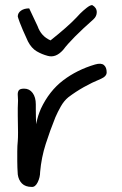

<svg xmlns="http://www.w3.org/2000/svg" viewBox="-20 -737 482 756"><path d="M105 -1Q80 -1 66.5 -14.5Q53 -28 50 -50Q49 -64 48.5 -77Q48 -90 48 -103V-141Q48 -154 48.5 -162Q49 -170 50 -181.5Q51 -193 51 -216Q51 -239 50 -282Q50 -297 50 -312Q50 -327 51 -341Q51 -351 50 -362Q49 -373 53.5 -380.5Q58 -388 75 -388Q96 -388 108.5 -371Q121 -354 121 -326Q121 -322 121 -304.5Q121 -287 121.5 -269.5Q122 -252 125 -248Q123 -253 126.5 -267Q130 -281 135 -294Q140 -307 141 -309Q174 -379 228.5 -420.5Q283 -462 354 -483Q378 -490 389 -481Q400 -472 400 -452Q400 -436 376 -426Q342 -412 310 -394Q278 -376 249 -354Q232 -340 219.5 -318Q207 -296 198 -275Q177 -223 160 -170Q143 -117 138 -60Q138 -39 128.5 -19.5Q119 0 105 -1ZM168 -517Q145 -523 124.5 -535Q104 -547 90 -574Q78 -600 70 -618.5Q62 -637 58 -648Q50 -670 50 -672Q50 -686 62.5 -695Q75 -704 95 -704L128 -634Q142 -594 179 -578Q247 -632 281 -668Q284 -672 295.5 -683.5Q307 -695 321 -706Q335 -717 343 -717Q361 -707 361 -689Q361 -673 348 -661Q262 -585 229 -541Q200 -508 168 -517Z"/></svg>

Font: Mynerve
Style: Regular
Weight: 400
Designer: Carolina Short
Foundry: Carolina Short
Version: Version 1.000; ttfautohint (v1.8.4.7-5d5b)